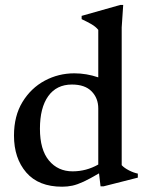

<svg xmlns="http://www.w3.org/2000/svg" viewBox="-20 -730 581 762"><path d="M379 9.5 373 -42Q336.5 -20.5 311.8 -9Q287 2.5 267.2 6.8Q247.5 11 226.5 11Q133 11 84.2 -45.5Q35.5 -102 35.5 -192Q35.5 -270 69.2 -325.2Q103 -380.5 157.5 -409.8Q212 -439 275 -439Q323 -439 370 -423V-611.5Q360 -624 343.2 -633.8Q326.5 -643.5 304 -654V-667L457.5 -710.5H469L463 -621.5V-74.5Q473 -63.5 491.5 -54Q510 -44.5 527 -41V-25L391 9.5ZM370 -299.5Q370 -340.5 343.5 -367.5Q317 -394.5 265.5 -394.5Q204.5 -394.5 171.5 -348.5Q138.5 -302.5 138.5 -219Q138.5 -136 174.2 -93Q210 -50 268 -50Q322.5 -50 370 -77Z"/></svg>

Font: Newsreader Text Medium
Style: Regular
Weight: 500
Designer: Hugues Gentile
Foundry: Production Type
Version: Version 1.001